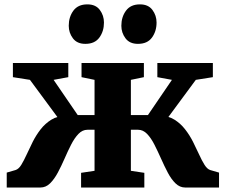

<svg xmlns="http://www.w3.org/2000/svg" viewBox="-20 -836 1006 856"><path d="M10 0V-66.5L49.5 -78Q63.5 -82.5 75 -101.2Q86.5 -120 98.8 -147Q111 -174 126 -203.8Q141 -233.5 161.2 -259.5Q181.5 -285.5 209 -302.5Q236.5 -319.5 273.5 -320L283 -250.5L113.5 -480L37.5 -492V-555H284.5V-492L219 -480L326.5 -323H401.5V-480L343.5 -492V-555H621.5V-492L563.5 -480V-323H639.5L746.5 -480L681.5 -492V-555H929V-492L853 -480L683.5 -250.5L693 -320Q730.5 -319.5 757.8 -302.5Q785 -285.5 805.2 -259.5Q825.5 -233.5 840.5 -203.8Q855.5 -174 867.8 -147Q880 -120 891.8 -101.2Q903.5 -82.5 917 -78L956.5 -66.5V0H805.5Q781.5 0 762.5 -18.5Q743.5 -37 728 -66.5Q712.5 -96 698 -128.8Q683.5 -161.5 668.5 -191Q653.5 -220.5 635.8 -239Q618 -257.5 595.5 -257.5H563.5V-74.5L623.5 -65.5V0H341.5V-65.5L401.5 -74.5V-257.5H370Q347.5 -257.5 329.8 -239Q312 -220.5 297 -191Q282 -161.5 267.8 -128.8Q253.5 -96 237.8 -66.5Q222 -37 203.2 -18.5Q184.5 0 160 0ZM360 -640.5Q323.5 -640.5 305 -665.2Q286.5 -690 286.5 -721Q286.5 -760.5 307.2 -788.5Q328 -816.5 369 -816.5H370Q406.5 -816.5 425 -791.8Q443.5 -767 443.5 -735.5Q443.5 -696.5 423 -668.5Q402.5 -640.5 361 -640.5ZM594.5 -640.5Q558 -640.5 539.5 -665.2Q521 -690 521 -721Q521 -760.5 541.8 -788.5Q562.5 -816.5 603.5 -816.5H604.5Q641 -816.5 659.5 -791.8Q678 -767 678 -735.5Q678 -696.5 657.5 -668.5Q637 -640.5 595.5 -640.5Z"/></svg>

Font: Merriweather 20pt Black
Style: Regular
Weight: 900
Version: Version 2.100